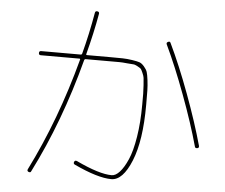

<svg xmlns="http://www.w3.org/2000/svg" viewBox="-56 -864 1111 948"><g transform="rotate(5 500.0 -389.5)"><path d="M119.1 19.5Q110.4 15.6 114.3 6.8Q243.2 -251 324.2 -554.7Q325.2 -555.7 324.2 -557.6Q323.2 -559.6 321.3 -559.6H128.9Q119.1 -559.6 119.1 -569.8Q119.1 -580.1 128.9 -580.1H326.2Q330.1 -580.1 332 -585Q358.4 -684.6 377 -792Q378.9 -801.8 389.2 -799.8Q399.4 -797.9 397.5 -788.1Q380.9 -693.4 352.5 -585Q350.6 -580.1 357.4 -580.1H468.8Q510.7 -580.1 533.2 -579.6Q555.7 -579.1 581.1 -575.2Q606.4 -571.3 617.7 -567.4Q628.9 -563.5 641.1 -549.3Q653.3 -535.2 657.2 -522.9Q661.1 -510.7 664.6 -483.4Q668 -456.1 668.5 -431.2Q668.9 -406.2 668.9 -360.4Q668.9 -183.6 627.4 -82Q585.9 19.5 529.3 19.5Q461.9 19.5 343.8 -36.1Q335 -40 338.9 -49.8Q342.8 -58.6 352.5 -54.7Q467.8 0 529.3 0Q548.8 0 568.8 -22Q588.9 -43.9 607.4 -85.9Q626 -127.9 637.7 -200.2Q649.4 -272.5 649.4 -360.4Q649.4 -398.4 649.4 -414.6Q649.4 -430.7 647.5 -457Q645.5 -483.4 644.5 -492.2Q643.6 -501 636.7 -516.6Q629.9 -532.2 627 -535.6Q624 -539.1 609.9 -546.9Q595.7 -554.7 587.9 -554.7Q580.1 -554.7 556.6 -557.1Q533.2 -559.6 518.1 -559.6Q502.9 -559.6 468.8 -559.6H350.6Q346.7 -559.6 344.7 -554.7Q262.7 -243.2 131.8 15.6Q128.9 23.4 119.1 19.5ZM926.8 -175.8Q895.5 -289.1 844.2 -426.8Q793 -564.5 744.1 -667Q740.2 -675.8 749 -679.7Q758.8 -685.5 762.7 -674.8Q812.5 -571.3 863.8 -433.1Q915 -294.9 946.3 -181.6Q948.2 -171.9 939.5 -169.9Q928.7 -168 926.8 -175.8Z"/></g></svg>

Font: Rounded-X Mgen+ 1m thin
Style: Regular
Weight: 100
Designer: [Source Han Sans]
Ryoko NISHIZUKA  (kana & ideographs); Paul D. Hunt (Latin, Greek & Cyrillic); Wenlong ZHANG  (bopomofo
Version: Version 1.059.20150602